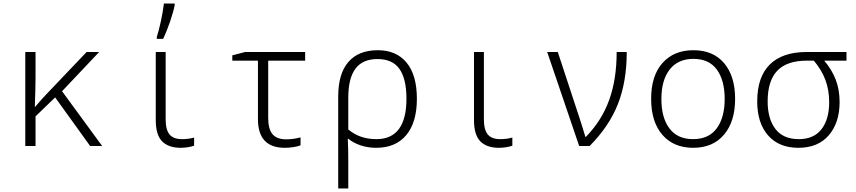

<svg xmlns="http://www.w3.org/2000/svg" viewBox="-20 -826 4840 1086"><path d="M123 -532H181V-390Q181 -334 177 -222H179Q218 -268 249 -300L470 -532H541L331 -310L558 0H490L292 -275L181 -168V0H123Z M861 -147V-532H917V-151Q917 -92 939 -65.5Q961 -39 1009 -39Q1047 -39 1078 -48V-2Q1065 3 1044 6.5Q1023 10 1002 10Q933 10 897 -26.5Q861 -63 861 -147ZM867 -617Q879 -655 890.5 -708.5Q902 -762 907 -806H968V-797Q961 -759 942 -704Q923 -649 903 -606H867Z M1439 -152V-483H1294V-513L1367 -532H1706V-483H1497V-159Q1497 -96 1521.5 -67Q1546 -38 1599 -38Q1640 -38 1680 -49V-4Q1665 2 1641 6Q1617 10 1591 10Q1439 10 1439 -152Z M1893 -280Q1893 -409 1950.5 -475.5Q2008 -542 2117 -542Q2222 -542 2280 -471.5Q2338 -401 2338 -267Q2338 -134 2278 -62Q2218 10 2108 10Q2061 10 2020.5 -3.5Q1980 -17 1950 -41H1947Q1950 9 1950 81V240H1893ZM2279 -267Q2279 -380 2239.5 -436Q2200 -492 2115 -492Q2031 -492 1990.5 -437.5Q1950 -383 1950 -275V-94Q2014 -39 2109 -39Q2194 -39 2236.5 -96.5Q2279 -154 2279 -267Z M2661 -147V-532H2717V-151Q2717 -92 2739 -65.5Q2761 -39 2809 -39Q2847 -39 2878 -48V-2Q2865 3 2844 6.5Q2823 10 2802 10Q2733 10 2697 -26.5Q2661 -63 2661 -147Z M3075 -532H3135L3258 -158L3274 -108Q3281 -87 3291 -52H3294Q3383 -143 3425.5 -260Q3468 -377 3468 -532H3525Q3525 -365 3475.5 -238.5Q3426 -112 3315 0H3256Z M3663 -267Q3663 -398 3727.5 -470Q3792 -542 3902 -542Q4014 -542 4076 -468.5Q4138 -395 4138 -267Q4138 -138 4075 -64Q4012 10 3901 10Q3790 10 3726.5 -63.5Q3663 -137 3663 -267ZM4079 -267Q4079 -371 4035 -432Q3991 -493 3902 -493Q3815 -493 3768 -433Q3721 -373 3721 -266Q3721 -160 3766.5 -99.5Q3812 -39 3900 -39Q3989 -39 4034 -100Q4079 -161 4079 -267Z M4263 -252Q4263 -391 4334.5 -461.5Q4406 -532 4544 -532H4768V-483H4642Q4684 -434 4706.5 -377Q4729 -320 4729 -249Q4729 -132 4668 -61Q4607 10 4496 10Q4386 10 4324.5 -60Q4263 -130 4263 -252ZM4670 -248Q4670 -318 4648 -375.5Q4626 -433 4583 -483H4544Q4431 -483 4376.5 -426Q4322 -369 4322 -252Q4322 -154 4366 -96.5Q4410 -39 4498 -39Q4583 -39 4626.5 -95Q4670 -151 4670 -248Z"/></svg>

Font: Noto Sans Mono UI Light
Style: Regular
Weight: 300
Monospace: yes
Designer: Monotype Design team
Foundry: Monotype Imaging Inc.
Version: Version 1.000